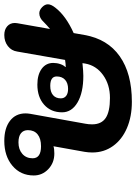

<svg xmlns="http://www.w3.org/2000/svg" viewBox="110 -734 634 894"><g transform="rotate(-90 427.0 -287.0)"><path d="M854 -381Q854 -366 838 -346Q800 -297 720 -261L711 -210Q692 -103 612 -46.5Q532 10 400 10Q331 10 277.5 -13Q224 -36 194 -78Q164 -120 164 -174Q164 -192 167 -210L193 -355Q181 -351 159 -351Q116 -351 86.5 -379Q57 -407 57 -447Q57 -508 102 -546Q147 -584 218 -584Q277 -584 311.5 -557.5Q346 -531 346 -485Q346 -476 344 -463L298 -207Q295 -192 295 -175Q295 -132 324.5 -112Q354 -92 418 -92Q480 -92 524.5 -124Q569 -156 578 -207L580 -220Q540 -216 521 -216Q443 -216 397 -243Q351 -270 351 -315Q351 -367 386.5 -398.5Q422 -430 480 -430Q526 -430 553.5 -410Q581 -390 581 -356Q581 -339 575.5 -323Q570 -307 562 -300V-298Q577 -298 595 -301L634 -524Q638 -551 659.5 -567.5Q681 -584 711 -584Q736 -584 751.5 -570.5Q767 -557 767 -535Q767 -528 766 -524L739 -371Q756 -385 771 -400Q790 -421 812 -421Q827 -421 840.5 -408Q854 -395 854 -381ZM268 -474Q268 -495 253.5 -506.5Q239 -518 211 -518Q178 -518 157.5 -500Q137 -482 137 -452Q137 -413 193 -413Q229 -413 248.5 -429Q268 -445 268 -474ZM518 -340Q518 -370 474 -370Q446 -370 431 -357Q416 -344 416 -321Q416 -305 427.5 -296Q439 -287 460 -287Q487 -287 502.5 -301Q518 -315 518 -340Z"/></g></svg>

Font: Kodchasan
Style: Bold Italic
Weight: 700
Italic angle: -10°
Version: Version 1.000; ttfautohint (v1.6)